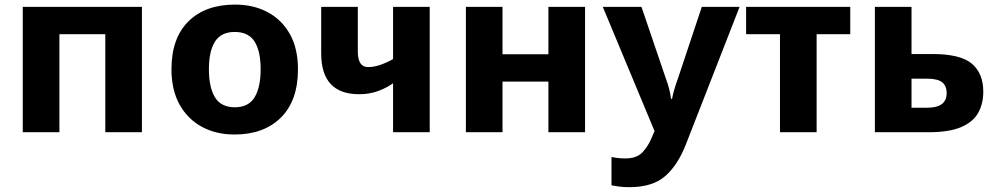

<svg xmlns="http://www.w3.org/2000/svg" viewBox="-20 -564 4251 819"><path d="M77.1 -534.7H585.4V0H429.2V-418H233.4V0H77.1Z M1251 -268.6Q1251 -134.8 1178.2 -62.5Q1105.5 9.8 980 9.8Q902.3 9.8 841.8 -22.7Q781.2 -55.2 746.3 -117.4Q711.4 -179.7 711.4 -268.6Q711.4 -401.4 783.9 -472.9Q856.4 -544.4 982.9 -544.4Q1061 -544.4 1121.6 -512.2Q1182.1 -480 1216.6 -418.5Q1251 -356.9 1251 -268.6ZM871.1 -268.6Q871.1 -191.4 897 -148.9Q922.9 -106.4 981.9 -106.4Q1040 -106.4 1065.9 -148.9Q1091.8 -191.4 1091.8 -268.6Q1091.8 -345.7 1065.9 -386.7Q1040 -427.7 981 -427.7Q923.3 -427.7 897.2 -386.7Q871.1 -345.7 871.1 -268.6Z M1506.3 -534.7V-344.7Q1506.3 -277.8 1549.8 -277.8Q1574.2 -277.8 1601.6 -287.1Q1628.9 -296.4 1656.7 -312V-534.7H1813V0H1656.7V-209Q1632.8 -190.9 1595 -176.5Q1557.1 -162.1 1512.2 -162.1Q1350.1 -162.1 1350.1 -336.4V-534.7Z M1967.3 -534.7H2123.5V-332.5H2319.3V-534.7H2475.6V0H2319.3V-215.8H2123.5V0H1967.3Z M2772 -4.9 2551.3 -534.7H2716.3L2820.3 -229Q2828.1 -209 2834 -186.3Q2839.8 -163.6 2842.3 -142.6H2846.7Q2850.6 -163.1 2857.4 -186Q2864.3 -209 2871.6 -228.5L2973.6 -534.7H3134.8L2907.7 46.9Q2873.5 137.2 2819.1 185.8Q2764.6 234.4 2665.5 234.4Q2640.1 234.4 2621.3 231.9Q2602.5 229.5 2588.4 226.6V106Q2599.1 107.9 2614.7 109.9Q2630.4 111.8 2647.9 111.8Q2695.8 111.8 2720.7 85.4Q2745.6 59.1 2760.7 21.5Z M3606.9 -534.7V-418H3463.4V0H3307.1V-418H3162.6V-534.7Z M3868.2 -333.5H3958Q4077.6 -333.5 4126 -292Q4174.3 -250.5 4174.3 -173.3Q4174.3 -120.6 4152.1 -81.8Q4129.9 -43 4079.1 -21.5Q4028.3 0 3941.9 0H3711.9V-534.7H3868.2ZM4018.1 -166Q4018.1 -198.2 3998.5 -213.4Q3979 -228.5 3932.6 -228.5H3868.2V-104.5H3934.6Q4018.1 -104.5 4018.1 -166Z"/></svg>

Font: Lunasima
Style: Bold
Weight: 700
Designer: The DocRepair Project, Monotype Design Team
Foundry: Google
Version: Version 2.009